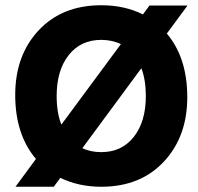

<svg xmlns="http://www.w3.org/2000/svg" viewBox="-20 -705 754 732"><path d="M366 -125Q444 -125 490 -183Q536 -241 536 -339Q536 -400 519 -445L294 -140Q326 -125 366 -125ZM196 -339Q196 -275 214 -230L441 -537Q406 -553 366 -553Q288 -553 242 -495Q196 -437 196 -339ZM616 -577Q694 -485 694 -334.5Q694 -184 604.5 -88.5Q515 7 366 7Q280 7 210 -27L185 7H39L117 -99Q38 -192 38 -343Q38 -494 127.5 -589.5Q217 -685 366 -685Q455 -685 525 -650L550 -684H695Z"/></svg>

Font: Hind Mysuru
Style: Bold
Weight: 700
Designer: Manushi Parikh, Hitesh Malaviya
Foundry: Indian Type Foundry
Version: Version 0.703;PS 1.0;hotconv 1.0.86;makeotf.lib2.5.63406